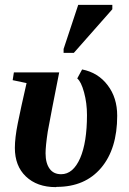

<svg xmlns="http://www.w3.org/2000/svg" viewBox="-20 -757 529 788"><path d="M213 10 209 11Q132 11 86 -33Q41 -76 41 -150Q41 -191 53 -251Q65 -311 89 -416L32 -428L37 -460H223Q190 -294 176 -217Q167 -157 167 -128Q167 -87 184 -64Q200 -42 231 -42Q280 -42 309 -108Q337 -173 337 -285Q337 -334 325 -378Q313 -422 297 -435L317 -472Q383 -459 422 -407Q461 -356 461 -282Q461 -146 395 -68Q329 10 213 10ZM241 -540V-556L301 -737H441V-719L283 -540Z"/></svg>

Font: Libra Serif Modern
Style: Bold Italic
Weight: 700
Italic angle: -12°
Designer: Stefan Peev, Context Ltd
Foundry: Stefan Peev, Context Ltd
Version: Version 1.000